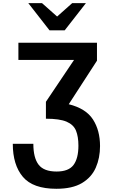

<svg xmlns="http://www.w3.org/2000/svg" viewBox="-20 -993 728 1223"><path d="M338.9 209.5Q189.9 209.5 125.7 133.5Q61.5 57.6 61.5 -77.1H192.4Q192.4 12.2 225.8 55.9Q259.3 99.6 340.3 99.6Q417 99.6 448.2 57.9Q479.5 16.1 479.5 -65.4Q479.5 -122.6 464.1 -160.6Q448.7 -198.7 404.3 -217.8Q359.9 -236.8 272.5 -236.8V-344.7L451.7 -611.3H97.2V-720.7H597.7V-606.4L418 -329.1Q527.3 -301.8 572.3 -231.9Q617.2 -162.1 617.2 -62.5Q617.2 13.2 590.1 75Q563 136.7 502 173.1Q440.9 209.5 338.9 209.5ZM295.4 -799.8 160.2 -973.1H247.6L343.8 -887.7L439.9 -973.1H527.3L392.1 -799.8Z"/></svg>

Font: Monda
Style: Bold
Weight: 700
Designer: Vernon Adams
Foundry: Vernon Adams
Version: Version 2.100; ttfautohint (v1.8.3)